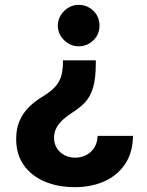

<svg xmlns="http://www.w3.org/2000/svg" viewBox="-20 -567 602 786"><path d="M372.2 -320V-307.9Q372.2 -246.1 361.2 -209Q350.1 -171.9 329.4 -149.3Q308.6 -126.8 278.8 -108Q257.1 -94.1 239.5 -78.7Q221.9 -63.2 211.6 -44.7Q201.3 -26.3 201.3 -2.8Q201.3 21.7 213.1 40Q224.8 58.2 244.5 68.4Q264.2 78.5 288 78.5Q311.1 78.5 331.7 68.4Q352.3 58.2 365.4 38.4Q378.6 18.5 379.6 -10.7H524.5Q523.1 60.4 490.6 106.9Q458.1 153.4 405 176.3Q351.9 199.2 287.3 199.2Q217 199.2 162.5 176Q108 152.7 77.1 108.7Q46.2 64.6 46.2 2.1Q46.2 -39.4 59.8 -71.6Q73.5 -103.7 98.2 -128.4Q122.9 -153.1 155.9 -172.6Q183.9 -189.6 201.9 -207.6Q219.8 -225.5 228.5 -249.5Q237.2 -273.4 237.6 -307.9V-320ZM301.8 -547.2Q337.4 -547.2 362.6 -522.4Q387.8 -497.5 387.1 -462Q387.8 -427.2 362.6 -402.3Q337.4 -377.5 301.8 -377.5Q268.1 -377.5 242.7 -402.3Q217.3 -427.2 216.6 -462Q217 -485.8 228.9 -505Q240.8 -524.1 260.1 -535.7Q279.5 -547.2 301.8 -547.2Z"/></svg>

Font: InterMG
Style: Bold
Weight: 700
Designer: Rasmus Andersson
Foundry: rsms
Version: Version 3.019;December 26, 2023;FontCreator 15.0.0.2955 64-b